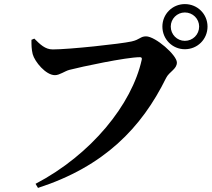

<svg xmlns="http://www.w3.org/2000/svg" viewBox="-20 -867 1040 940"><path d="M885 -626C947 -626 996 -675 996 -737C996 -798 947 -847 885 -847C824 -847 775 -798 775 -737C775 -675 824 -626 885 -626ZM885 -806C924 -806 955 -775 955 -737C955 -698 924 -667 885 -667C847 -667 816 -698 816 -737C816 -775 847 -806 885 -806ZM148 -678 134 -672C134 -645 134 -627 140 -602C150 -565 204 -499 249 -499C272 -499 297 -519 320 -525C377 -540 598 -587 665 -587C672 -587 676 -584 674 -575C626 -356 427 -110 154 33L166 53C490 -52 673 -241 793 -485C809 -517 846 -528 846 -561C846 -597 741 -689 695 -689C667 -689 665 -673 624 -664C570 -652 318 -625 238 -625C201 -625 176 -650 148 -678Z"/></svg>

Font: Source Han Serif
Style: Bold
Weight: 700
Designer: Ryoko NISHIZUKA 西塚涼子 (kana & ideographs); Frank Grießhammer (Latin, Greek & Cyrillic); Wenlong ZHANG 张文龙 (bopomofo); San
Foundry: Adobe Systems Incorporated
Version: Version 1.001;PS 1.001;hotconv 16.6.54;makeotf.lib2.5.65590